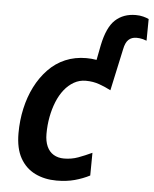

<svg xmlns="http://www.w3.org/2000/svg" viewBox="-54 -811 694 866"><g transform="rotate(5 292.5 -377.5)"><path d="M234 10Q180 10 137 -11Q94 -32 69.5 -75.5Q45 -119 45 -188Q45 -246 57 -300Q69 -354 92 -399.5Q115 -445 148.5 -480Q182 -515 225.5 -533.5Q269 -552 321 -552Q332 -552 344 -551Q356 -550 367 -548L380 -615Q397 -698 433.5 -731.5Q470 -765 526 -765Q544 -765 559.5 -761Q575 -757 585 -752L584 -654Q576 -657 564 -660Q552 -663 538 -663Q516 -663 502 -650Q488 -637 482 -606L441 -417Q418 -429 389.5 -439.5Q361 -450 327 -450Q298 -450 273.5 -436Q249 -422 230 -398Q211 -374 198 -342Q185 -310 178 -273Q171 -236 171 -196Q171 -163 181.5 -139.5Q192 -116 212 -104Q232 -92 259 -92Q293 -92 323 -103Q353 -114 385 -129L384 -26Q353 -10 316.5 0Q280 10 234 10Z"/></g></svg>

Font: Noto Sans Display SemiBold
Style: Italic
Weight: 600
Italic angle: -12°
Designer: Monotype Design Team
Foundry: Monotype Imaging Inc.
Version: Version 2.003